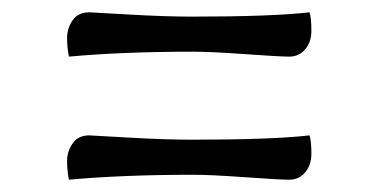

<svg xmlns="http://www.w3.org/2000/svg" viewBox="-20 -408 614 312"><path d="M486 -158Q486 -140 476 -128Q466 -116 450 -116Q434 -116 378.5 -120Q323 -124 294 -124Q180 -124 92 -116Q89 -131 89 -146Q89 -162 98 -175Q107 -188 125 -188Q128 -188 188 -184.5Q248 -181 292 -181Q422 -181 483 -188Q486 -179 486 -158ZM486 -358Q486 -340 476 -328Q466 -316 450 -316Q434 -316 378.5 -320Q323 -324 294 -324Q180 -324 92 -316Q89 -331 89 -346Q89 -362 98 -375Q107 -388 125 -388Q128 -388 188 -384.5Q248 -381 292 -381Q422 -381 483 -388Q486 -379 486 -358Z"/></svg>

Font: Overlock
Style: Italic
Weight: 400
Designer: Dario Muhafara
Foundry: Dario Manuel Muhafara
Version: Version 1.001